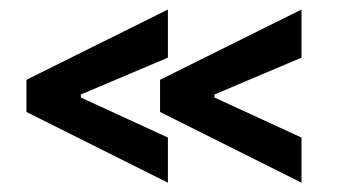

<svg xmlns="http://www.w3.org/2000/svg" viewBox="-20 -485 729 407"><path d="M335.9 -464.8V-362.8L151.4 -284.7V-278.3L335.9 -193.4V-97.7L36.1 -247.6V-315.9ZM619.1 -464.8V-362.8L434.6 -284.7V-278.3L619.1 -193.4V-97.7L319.3 -247.6V-315.9Z"/></svg>

Font: Aclonica
Style: Regular
Weight: 400
Version: Version 1.001